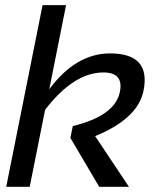

<svg xmlns="http://www.w3.org/2000/svg" viewBox="-20 -718 614 738"><path d="M3.9 0 143.6 -698.2H233.9L169.4 -375Q271.5 -512.7 403.3 -512.7Q560.5 -512.7 531.7 -369.6Q510.3 -262.2 345.7 -194.8L475.6 0H361.3L250.5 -188L259.8 -233.4Q422.4 -272.9 440.9 -365.2Q455.6 -439.5 377.4 -439.5Q263.7 -439.5 153.3 -295.9L94.2 0Z"/></svg>

Font: Sansation
Style: Italic
Weight: 400
Designer: Bernd Montag
Version: Version 1.301